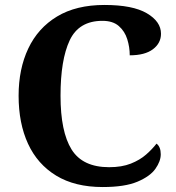

<svg xmlns="http://www.w3.org/2000/svg" viewBox="-20 -744 709 774"><path d="M394 10Q282 10 206.5 -36Q131 -82 93 -164.5Q55 -247 55 -358Q55 -466 94 -548.5Q133 -631 210 -677.5Q287 -724 401 -724Q515 -724 572 -690.5Q629 -657 629 -608Q629 -570 596.5 -545.5Q564 -521 503 -521Q503 -554 493 -586Q483 -618 459 -639Q435 -660 393 -660Q298 -660 261 -581.5Q224 -503 224 -358Q224 -213 268.5 -141.5Q313 -70 420 -70Q471 -70 507.5 -84.5Q544 -99 569 -121Q594 -143 611 -165Q628 -152 628 -122Q628 -94 606.5 -63.5Q585 -33 534 -11.5Q483 10 394 10Z"/></svg>

Font: Noto Serif
Style: Bold
Weight: 700
Designer: Monotype Design Team
Foundry: Monotype Imaging Inc.
Version: Version 2.014